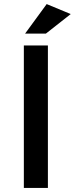

<svg xmlns="http://www.w3.org/2000/svg" viewBox="-20 -922 367 942"><path d="M97 -699H215V0H97ZM205 -757H103L209 -902L327 -853Z"/></svg>

Font: Montserrat_am3
Style: Regular
Weight: 400
Designer: Julieta Ulanovsky
Foundry: Julieta Ulanovsky, Armenina letters added by Vahan Hovhannisyan
Version: Version 2.001